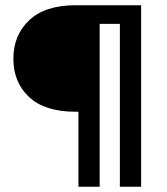

<svg xmlns="http://www.w3.org/2000/svg" viewBox="-20 -712 636 732"><path d="M518 0H437V-621H360V0H279V-286H268Q151 -286 91 -342Q31 -398 31 -488Q31 -578 91.5 -635Q152 -692 268 -692H518Z"/></svg>

Font: DVN-Poppins
Style: Regular
Weight: 400
Designer: Ninad Kale (Devanagari), Jonny Pinhorn (Latin)
Foundry: Indian Type Foundry
Version: 4.004